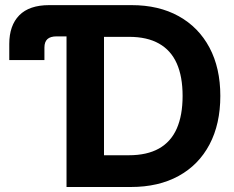

<svg xmlns="http://www.w3.org/2000/svg" viewBox="-20 -748 935 768"><path d="M17.1 -507.8V-572.3Q17.1 -646 57.1 -686.8Q97.2 -727.5 176.8 -727.5H246.1V-602.5H206.5Q181.6 -602.5 169.7 -591.6Q157.7 -580.6 157.7 -558.1V-507.8ZM502.9 0H314.9V-127H495.1Q567.9 -127 615.7 -153.8Q663.6 -180.7 687 -233.6Q710.4 -286.6 710.4 -364.3Q710.4 -441.9 687 -494.4Q663.6 -546.9 616 -573.7Q568.4 -600.6 496.6 -600.6H311.5V-727.5H505.9Q615.2 -727.5 694.8 -683.3Q774.4 -639.2 817.9 -557.6Q861.3 -476.1 861.3 -364.3Q861.3 -252 818.1 -170.2Q774.9 -88.4 694.6 -44.2Q614.3 0 502.9 0ZM396 -727.5V0H246.1V-727.5Z"/></svg>

Font: Inter 28pt
Style: Bold
Weight: 700
Designer: Rasmus Andersson
Foundry: rsms
Version: Version 4.001;git-66647c0bb